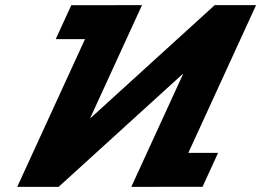

<svg xmlns="http://www.w3.org/2000/svg" viewBox="-20 -723 1008 741"><path d="M486.8 -1.9 761.6 -2 821.7 -133H706.8L968.3 -703.1H808.5L330.1 -267.9H328.4L528 -703.1L255.2 -703L195.1 -572H308.1L46.5 -1.9H206.3L684.8 -437.1H686.5Z"/></svg>

Font: Sztylet
Style: BdObl
Weight: 700
Foundry: Cannot Into Space Fonts, PlusOne Fonts
Version: Version 0.12